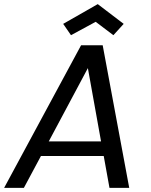

<svg xmlns="http://www.w3.org/2000/svg" viewBox="-38 -913 732 933"><path d="M466 -155H161L78 0H-18L356 -693H461L590 0H494ZM389 -582 199 -226H453ZM563 -797 513 -742 427 -807 307 -742 269 -797 437 -893Z"/></svg>

Font: SVN-Poppins
Style: Italic
Weight: 400
Italic angle: -10°
Designer: Ninad Kale (Devanagari), Jonny Pinhorn (Latin)
Foundry: Indian Type Foundry
Version: Version 3.002 2017; ttfautohint (v1.8.3)